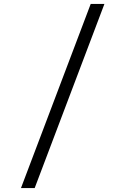

<svg xmlns="http://www.w3.org/2000/svg" viewBox="-20 -850 640 980"><path d="M87 110 443 -830H513L157 110Z"/></svg>

Font: JetBrains Mono NL ExtraLight
Style: Regular
Weight: 200
Designer: Philipp Nurullin, Konstantin Bulenkov
Foundry: JetBrains
Version: Version 2.304; ttfautohint (v1.8.4.7-5d5b)